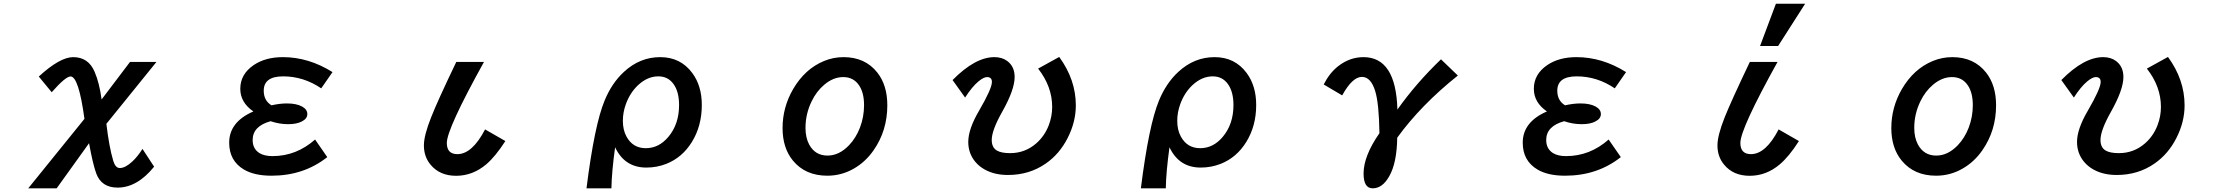

<svg xmlns="http://www.w3.org/2000/svg" viewBox="-20 -900 12040 1039"><path d="M683.6 -564.9H826.7L555.7 -230Q570.3 -105.5 592.8 -29.8Q604.5 9.3 628.4 9.3Q657.7 9.3 694.8 -24.9Q723.6 -50.8 751 -94.2L814 2Q722.7 115.2 616.2 115.2Q529.3 115.2 501 39.1Q482.4 -11.7 461.9 -125L286.6 119.1H132.8L437 -256.8Q405.8 -486.3 361.8 -486.3Q335 -486.3 259.8 -400.9L189.9 -485.8Q304.2 -590.8 376 -590.8Q458 -590.8 491.7 -512.2Q518.1 -451.2 529.8 -361.8Z M1751 -49.8Q1624 50.8 1449.2 50.8Q1356.9 50.8 1300.3 17.6Q1220.2 -29.8 1220.2 -127.9Q1220.2 -240.2 1351.1 -296.9Q1280.3 -345.7 1280.3 -419.4Q1280.3 -498.5 1353 -547.9Q1416.5 -590.8 1510.7 -590.8Q1650.4 -590.8 1779.3 -509.8L1718.3 -421.9Q1622.6 -486.8 1512.2 -486.8Q1407.2 -486.8 1407.2 -409.2Q1407.2 -355.5 1449.2 -330.1Q1494.6 -340.3 1532.2 -340.3Q1584 -340.3 1614.3 -323.7Q1643.1 -308.1 1643.1 -282.7Q1643.1 -257.8 1613.3 -242.7Q1585.9 -228 1538.6 -228Q1491.7 -228 1444.3 -244.1Q1347.2 -217.3 1347.2 -142.1Q1347.2 -95.7 1382.8 -72.3Q1409.7 -55.2 1454.6 -55.2Q1583.5 -55.2 1685.1 -145Z M2714.8 -136.7Q2660.6 -52.7 2611.3 -10.7Q2538.1 51.3 2448.2 51.3Q2359.4 51.3 2309.6 -9.3Q2273.9 -52.2 2273.9 -113.3Q2273.9 -167 2313 -265.1Q2348.6 -355.5 2449.2 -564.9H2599.1Q2397.9 -202.1 2397.9 -126.5Q2397.9 -65.9 2455.1 -65.9Q2535.2 -65.9 2605 -199.7Z M3153.8 119.1Q3196.8 -223.6 3252 -356.4Q3291 -450.7 3356 -510.7Q3442.4 -590.8 3552.7 -590.8Q3663.1 -590.8 3726.6 -504.4Q3777.8 -435.1 3777.8 -332Q3777.8 -217.8 3723.6 -130.9Q3671.9 -47.4 3585.4 -13.2Q3534.2 6.8 3477.5 6.8Q3360.4 6.8 3308.6 -103Q3290.5 27.3 3288.6 119.1ZM3542.5 -486.8Q3483.9 -486.8 3432.6 -439Q3389.6 -398.4 3367.2 -337.4Q3350.6 -292.5 3350.6 -246.1Q3350.6 -197.8 3369.6 -162.1Q3403.8 -98.1 3474.6 -98.1Q3545.4 -98.1 3596.7 -159.2Q3654.8 -228 3654.8 -331.5Q3654.8 -403.3 3625 -444.8Q3595.2 -486.8 3542.5 -486.8Z M4544.9 -590.8Q4662.1 -590.8 4728 -506.8Q4781.7 -438.5 4781.7 -330.1Q4781.7 -193.4 4707.5 -86.9Q4664.1 -24.4 4602.5 11.2Q4535.2 50.8 4457 50.8Q4338.4 50.8 4271 -30.8Q4214.8 -99.1 4214.8 -207Q4214.8 -319.3 4272 -418Q4335.9 -527.3 4439 -569.8Q4489.7 -590.8 4544.9 -590.8ZM4543 -482.9Q4489.3 -482.9 4440.4 -441.4Q4398.4 -406.2 4372.1 -351.6Q4338.9 -283.2 4338.9 -208Q4338.9 -155.8 4358.4 -118.7Q4390.6 -58.1 4458 -58.1Q4521 -58.1 4574.7 -114.3Q4611.8 -153.3 4633.3 -208.5Q4655.8 -267.1 4655.8 -330.6Q4655.8 -397 4629.9 -436.5Q4599.6 -482.9 4543 -482.9Z M5134.8 -466.8Q5257.3 -590.8 5360.8 -590.8Q5402.8 -590.8 5430.7 -569.8Q5470.7 -540 5470.7 -483.4Q5470.7 -414.6 5403.8 -295.9Q5346.7 -194.8 5346.7 -142.6Q5346.7 -102.1 5374.5 -85.4Q5398.4 -71.3 5446.3 -71.3Q5526.9 -71.3 5587.4 -124Q5632.8 -163.6 5655.3 -222.2Q5673.8 -270.5 5673.8 -321.3Q5673.8 -431.6 5597.7 -528.8L5711.9 -591.8Q5801.8 -468.8 5801.8 -330.1Q5801.8 -239.7 5757.3 -152.8Q5713.4 -66.4 5639.2 -15.1Q5550.3 46.9 5434.6 46.9Q5362.8 46.9 5310.1 18.1Q5278.8 1 5257.3 -24.9Q5219.7 -70.8 5219.7 -131.8Q5219.7 -201.2 5277.8 -300.3Q5347.7 -420.4 5347.7 -456.5Q5347.7 -482.9 5321.3 -482.9Q5303.2 -482.9 5274.9 -459.5Q5240.2 -430.7 5202.6 -372.1Z M6153.8 119.1Q6196.8 -223.6 6252 -356.4Q6291 -450.7 6356 -510.7Q6442.4 -590.8 6552.7 -590.8Q6663.1 -590.8 6726.6 -504.4Q6777.8 -435.1 6777.8 -332Q6777.8 -217.8 6723.6 -130.9Q6671.9 -47.4 6585.4 -13.2Q6534.2 6.8 6477.5 6.8Q6360.4 6.8 6308.6 -103Q6290.5 27.3 6288.6 119.1ZM6542.5 -486.8Q6483.9 -486.8 6432.6 -439Q6389.6 -398.4 6367.2 -337.4Q6350.6 -292.5 6350.6 -246.1Q6350.6 -197.8 6369.6 -162.1Q6403.8 -98.1 6474.6 -98.1Q6545.4 -98.1 6596.7 -159.2Q6654.8 -228 6654.8 -331.5Q6654.8 -403.3 6625 -444.8Q6595.2 -486.8 6542.5 -486.8Z M7143.1 -442.9Q7175.3 -505.9 7221.7 -542Q7284.2 -590.8 7358.4 -590.8Q7534.2 -590.8 7542 -307.1Q7643.6 -450.2 7777.8 -579.1L7869.1 -491.2Q7668.9 -331.5 7541 -154.8Q7539.1 -18.1 7497.6 54.2Q7460.9 119.1 7408.2 119.1Q7358.9 119.1 7358.9 39.1Q7358.9 -55.7 7444.8 -179.2Q7442.4 -340.3 7421.9 -406.7Q7398.4 -483.9 7350.1 -483.9Q7298.3 -483.9 7243.2 -383.8Z M8751 -49.8Q8624 50.8 8449.2 50.8Q8356.9 50.8 8300.3 17.6Q8220.2 -29.8 8220.2 -127.9Q8220.2 -240.2 8351.1 -296.9Q8280.3 -345.7 8280.3 -419.4Q8280.3 -498.5 8353 -547.9Q8416.5 -590.8 8510.7 -590.8Q8650.4 -590.8 8779.3 -509.8L8718.3 -421.9Q8622.6 -486.8 8512.2 -486.8Q8407.2 -486.8 8407.2 -409.2Q8407.2 -355.5 8449.2 -330.1Q8494.6 -340.3 8532.2 -340.3Q8584 -340.3 8614.3 -323.7Q8643.1 -308.1 8643.1 -282.7Q8643.1 -257.8 8613.3 -242.7Q8585.9 -228 8538.6 -228Q8491.7 -228 8444.3 -244.1Q8347.2 -217.3 8347.2 -142.1Q8347.2 -95.7 8382.8 -72.3Q8409.7 -55.2 8454.6 -55.2Q8583.5 -55.2 8685.1 -145Z M9504.4 -650.9 9590.3 -879.9H9748.5L9602.1 -650.9ZM9605 -199.7 9714.8 -136.7Q9661.1 -52.7 9611.3 -10.7Q9538.6 51.3 9448.2 51.3Q9359.4 51.3 9309.6 -9.3Q9273.9 -52.2 9273.9 -113.3Q9273.9 -166.5 9313 -265.1Q9349.6 -356.4 9449.2 -564.9H9599.1Q9397.9 -202.6 9397.9 -126.5Q9397.9 -65.9 9455.1 -65.9Q9535.6 -65.9 9605 -199.7Z M10544.9 -590.8Q10662.1 -590.8 10728 -506.8Q10781.7 -438.5 10781.7 -330.1Q10781.7 -193.4 10707.5 -86.9Q10664.1 -24.4 10602.5 11.2Q10535.2 50.8 10457 50.8Q10338.4 50.8 10271 -30.8Q10214.8 -99.1 10214.8 -207Q10214.8 -319.3 10272 -418Q10335.9 -527.3 10439 -569.8Q10489.7 -590.8 10544.9 -590.8ZM10543 -482.9Q10489.3 -482.9 10440.4 -441.4Q10398.4 -406.2 10372.1 -351.6Q10338.9 -283.2 10338.9 -208Q10338.9 -155.8 10358.4 -118.7Q10390.6 -58.1 10458 -58.1Q10521 -58.1 10574.7 -114.3Q10611.8 -153.3 10633.3 -208.5Q10655.8 -267.1 10655.8 -330.6Q10655.8 -397 10629.9 -436.5Q10599.6 -482.9 10543 -482.9Z M11134.8 -466.8Q11257.3 -590.8 11360.8 -590.8Q11402.8 -590.8 11430.7 -569.8Q11470.7 -540 11470.7 -483.4Q11470.7 -414.6 11403.8 -295.9Q11346.7 -194.8 11346.7 -142.6Q11346.7 -102.1 11374.5 -85.4Q11398.4 -71.3 11446.3 -71.3Q11526.9 -71.3 11587.4 -124Q11632.8 -163.6 11655.3 -222.2Q11673.8 -270.5 11673.8 -321.3Q11673.8 -431.6 11597.7 -528.8L11711.9 -591.8Q11801.8 -468.8 11801.8 -330.1Q11801.8 -239.7 11757.3 -152.8Q11713.4 -66.4 11639.2 -15.1Q11550.3 46.9 11434.6 46.9Q11362.8 46.9 11310.1 18.1Q11278.8 1 11257.3 -24.9Q11219.7 -70.8 11219.7 -131.8Q11219.7 -201.2 11277.8 -300.3Q11347.7 -420.4 11347.7 -456.5Q11347.7 -482.9 11321.3 -482.9Q11303.2 -482.9 11274.9 -459.5Q11240.2 -430.7 11202.6 -372.1Z"/></svg>

Font: FORM UDPGothic
Style: Bold
Weight: 700
Foundry: Pronama LLC
Version: Version 1.051